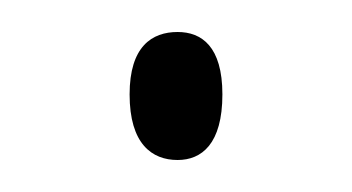

<svg xmlns="http://www.w3.org/2000/svg" viewBox="-20 -417 220 120"><path d="M91 -317C106 -317 119 -327 119 -358C119 -388 106 -397 91 -397C75 -397 61 -388 61 -358C61 -327 75 -317 91 -317Z"/></svg>

Font: Noto Serif Devanagari SemiCondensed Thin
Style: Regular
Weight: 100
Width: 4
Designer: Universal Thirst, Indian Type Foundry and the Monotype Design Team
Foundry: Monotype Imaging Inc.
Version: Version 2.004